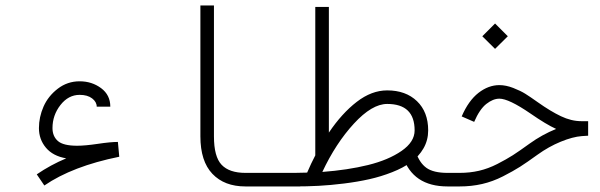

<svg xmlns="http://www.w3.org/2000/svg" viewBox="-20 -671 2161 691"><path d="M257.8 -146.5Q286.1 -146.5 332 -153.3Q377.9 -160.2 404.3 -160.2L409.2 -106.9Q240.7 -72.8 139.6 -3.4L112.3 -43.5Q162.1 -77.6 218.3 -101.1Q170.4 -109.4 145.3 -139.4Q120.1 -169.4 120.1 -210Q120.1 -249.5 136.7 -287.4Q153.3 -325.2 188 -351.8Q222.7 -378.4 266.6 -378.4Q310.5 -378.4 343.8 -353.8Q377 -329.1 377 -287.1H328.1Q328.1 -304.2 311.5 -316.9Q294.9 -329.6 266.6 -329.6Q226.1 -329.6 197.5 -293Q168.9 -256.3 168.9 -210Q168.9 -180.7 188.2 -163.6Q207.5 -146.5 257.8 -146.5Z M1060.5 -48.8V0H863.3Q787.6 0 744.4 -45.4Q701.2 -90.8 701.2 -180.2V-651.4H750V-180.2Q750 -106.9 777.6 -77.9Q805.2 -48.8 863.3 -48.8Z M1429.7 -108.4 1476.6 -124Q1489.3 -85.4 1514.4 -67.1Q1539.6 -48.8 1590.8 -48.8V0Q1465.3 0 1429.7 -108.4ZM1039.6 -48.8Q1054.2 -48.8 1085.4 -49.8Q1099.6 -83 1114.7 -111.8V-646H1163.6V-193.8Q1210.4 -263.2 1263.9 -304.4Q1317.4 -345.7 1373.5 -345.7Q1440.4 -345.7 1480.7 -306.9Q1521 -268.1 1521 -201.7Q1521 -166.5 1504.2 -137.2Q1487.3 -107.9 1459.2 -87.4Q1431.2 -66.9 1391.4 -51.3Q1351.6 -35.6 1309.3 -26.1Q1267.1 -16.6 1218 -10.5Q1168.9 -4.4 1126.5 -2.2Q1084 0 1039.6 0Q1029.3 0 1022.2 -7.1Q1015.1 -14.2 1015.1 -24.4Q1015.1 -34.7 1022.2 -41.7Q1029.3 -48.8 1039.6 -48.8ZM1140.1 -52.2Q1231.4 -59.1 1304.7 -77.1Q1377.9 -95.2 1425 -127.7Q1472.2 -160.2 1472.2 -201.7Q1472.2 -296.9 1373.5 -296.9Q1318.8 -296.9 1253.7 -226.1Q1188.5 -155.3 1140.1 -52.2Z M1715.8 -540.5 1761.7 -586.4 1807.6 -540.5 1761.7 -495.1ZM1590.8 -48.8H1634.3Q1670.9 -48.8 1703.9 -56.4Q1736.8 -64 1769.8 -80.8Q1802.7 -97.7 1825.9 -112.5Q1849.1 -127.4 1886.2 -154.3Q1930.2 -186 1981.4 -207Q1945.8 -223.1 1888.7 -262.7Q1811 -315.9 1777.3 -315.9Q1754.4 -315.9 1730.2 -296.9Q1706.1 -277.8 1686.5 -232.4L1641.6 -252Q1666 -308.6 1701.9 -336.7Q1737.8 -364.7 1777.3 -364.7Q1800.8 -364.7 1827.1 -354.5Q1853.5 -344.2 1870.6 -333.5Q1887.7 -322.8 1916 -302.7Q1961.4 -270.5 1998.8 -252.7Q2036.1 -234.9 2072.3 -234.9H2096.7V-182.6L2074.2 -181.2Q2041 -178.7 1997.8 -160.9Q1954.6 -143.1 1914.6 -114.3Q1876 -86.4 1851.6 -70.8Q1827.1 -55.2 1790.3 -36.4Q1753.4 -17.6 1715.1 -8.8Q1676.8 0 1634.3 0H1590.8Q1580.6 0 1573.5 -7.1Q1566.4 -14.2 1566.4 -24.4Q1566.4 -34.7 1573.5 -41.7Q1580.6 -48.8 1590.8 -48.8Z"/></svg>

Font: AzarMehrMonospaced
Style: SerifRegular
Weight: 1
Designer: Amin Abedi
Version: Version 1.00